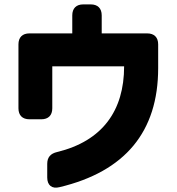

<svg xmlns="http://www.w3.org/2000/svg" viewBox="-20 -766 806 874"><path d="M195 -20V42C195 77 216 95 251 86C549 15 700 -166 700 -456V-564C700 -596 682 -614 650 -614H443V-696C443 -728 425 -746 393 -746H359C327 -746 309 -728 309 -696V-614H114C82 -614 64 -596 64 -564V-273C64 -241 82 -223 114 -223H168C200 -223 218 -241 218 -273V-464H545C545 -262 446 -124 240 -74C210 -67 195 -50 195 -20Z"/></svg>

Font: コーポレート・ロゴ（ラウンド）ver3 Bold
Style: Regular
Weight: 700
Designer: [KANA_main] LOGOTYPE.JP [Source Han Sans] Ryoko NISHIZUKA 西塚涼子 (kana, bopomofo & ideographs); Paul D. Hunt (Latin, Greek
Version: Version 12.001;FEAKit 1.0